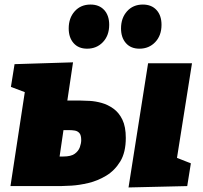

<svg xmlns="http://www.w3.org/2000/svg" viewBox="-20 -818 891 844"><path d="M533 -212Q533 -148 508.5 -108Q484 -68 446.5 -45.5Q409 -23 368.5 -13.5Q328 -4 294.5 -2Q261 0 247 0H26L89 -413L28 -436L44 -536L301 -544L276 -376H333Q350 -376 375 -374.5Q400 -373 427 -365.5Q454 -358 478.5 -340.5Q503 -323 518 -292Q533 -261 533 -212ZM285 -246H259L242 -130H258Q292 -130 308.5 -142Q325 -154 331 -171Q337 -188 337 -202Q337 -224 329 -233Q321 -242 309 -244Q297 -246 285 -246ZM545 6 631 -540H824L758 -124L819 -100L803 0ZM363 -604Q325 -604 303.5 -628.5Q282 -653 282 -693Q282 -739 308.5 -768.5Q335 -798 378 -798Q416 -798 438 -774Q460 -750 460 -709Q460 -662 432.5 -633Q405 -604 363 -604ZM593 -604Q555 -604 533.5 -628.5Q512 -653 512 -693Q512 -739 538.5 -768.5Q565 -798 608 -798Q646 -798 668 -774Q690 -750 690 -709Q690 -662 662.5 -633Q635 -604 593 -604Z"/></svg>

Font: Bitter Black
Style: Italic
Weight: 900
Italic angle: -9°
Designer: Sol Matas, and Bitter project Authors
Foundry: Sol Matas
Version: Version 2.001